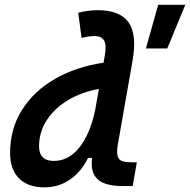

<svg xmlns="http://www.w3.org/2000/svg" viewBox="-20 -786 808 816"><path d="M168.5 10.3Q99.1 10.3 61 -27.8Q22.9 -65.9 22.9 -135.3Q22.9 -238.8 73.7 -319.1Q124.5 -399.4 214.1 -450.9Q303.7 -502.4 419.9 -519.5L425.8 -552.2Q433.1 -594.2 422.4 -613.5Q411.6 -632.8 382.3 -632.8Q355 -632.8 326.7 -624.5L312.5 -731.9Q355.5 -742.7 395.5 -742.7Q489.7 -742.7 526.4 -690.9Q563 -639.2 543 -525.9L480.5 -170.4Q473.6 -130.9 483.6 -113.5Q493.7 -96.2 537.6 -96.2H561.5L543.9 4.9H500.5Q460.9 4.9 429.7 -4.6Q398.4 -14.2 382.1 -40Q365.7 -65.9 371.1 -114.7H354Q325.2 -55.7 277.3 -22.7Q229.5 10.3 168.5 10.3ZM384.3 -317.4 400.4 -408.2Q327.1 -395 269.5 -360.6Q211.9 -326.2 179 -275.6Q146 -225.1 146 -164.1Q146 -102.1 209 -102.1Q271 -102.1 316.7 -158.4Q362.3 -214.8 384.3 -317.4ZM600.1 -580.1 652.3 -765.6H767.6L690.9 -580.1Z"/></svg>

Font: Cascadia Code NF SemiBold
Style: Italic
Weight: 600
Italic angle: -10°
Monospace: yes
Designer: Aaron Bell
Foundry: Saja Typeworks
Version: Version 2404.023; ttfautohint (v1.8.4)